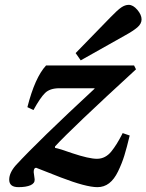

<svg xmlns="http://www.w3.org/2000/svg" viewBox="-20 -760 604 792"><path d="M292 -541 437 -690Q465 -719 480.5 -729.5Q496 -740 511 -740Q529 -740 546.5 -719.5Q564 -699 564 -680Q564 -662 546.5 -647Q529 -632 496 -614L313 -511ZM18 -19Q18 -47 45 -78Q139 -180 370 -394V-396H225Q186 -396 166 -376.5Q146 -357 118 -306L93 -318Q124 -440 170 -490H533L541 -474Q274 -229 207 -156V-150Q225 -147 278 -128Q347 -105 380 -105Q398 -105 413 -113Q428 -121 439.5 -135.5Q451 -150 461 -166Q471 -182 482 -203Q485 -208 486 -211L515 -201Q503 -151 493 -118.5Q483 -86 467 -53Q451 -20 430 -4Q409 12 382 12Q335 12 231 -28Q130 -68 129 -68Q119 -68 119 -50L123 -20Q124 -4 106 4Q88 12 56 12Q18 12 18 -19Z"/></svg>

Font: Lingua Franca
Style: Bold Italic
Weight: 700
Italic angle: -13°
Version: Version 1.19